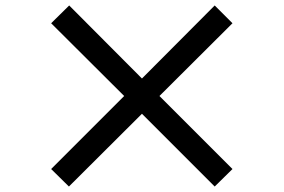

<svg xmlns="http://www.w3.org/2000/svg" viewBox="-20 -732 1040 702"><path d="M232 -50 499 -316 765 -50 830 -114 563 -381 830 -647 765 -712 499 -445 233 -712 167 -647 434 -381 167 -114Z"/></svg>

Font: Bithumb Trading Sans Semibold
Style: Regular
Weight: 600
Designer: Ham Hyungwon
Foundry: Bithumb
Version: Version 0.500;FEAKit 1.0